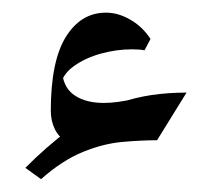

<svg xmlns="http://www.w3.org/2000/svg" viewBox="-20 -278 324 299"><path d="M88.9 -53.7Q72.3 -63 65.7 -76.2Q59.1 -89.4 59.1 -105.5Q59.1 -182.6 82.5 -220.5Q106 -258.3 145 -258.3Q164.1 -258.3 183.1 -247.3Q202.1 -236.3 214.4 -217.3L205.1 -199.7Q197.3 -201.2 185.5 -201.2Q161.6 -201.2 137.5 -194.6Q113.3 -188 95.7 -175.5Q78.1 -163.1 74.7 -146.5L77.1 -162.6Q80.1 -139.6 97.4 -128.7Q114.7 -117.7 141.6 -117.7Q163.1 -117.7 190.9 -124.5ZM270.5 -133.8 224.6 -59.6Q199.2 -59.6 169.9 -56.9Q140.6 -54.2 108.9 -41.3Q77.1 -28.3 43.9 1L19.5 -16.6Q51.8 -49.3 87.4 -75.9Q123 -102.5 167.5 -118.2Q211.9 -133.8 270.5 -133.8Z"/></svg>

Font: Lateef
Style: Bold
Weight: 700
Designer: SIL International
Foundry: SIL International
Version: Version 4.200